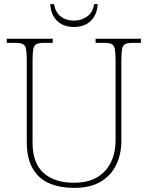

<svg xmlns="http://www.w3.org/2000/svg" viewBox="-20 -902 719 932"><path d="M340 10Q271 10 219.5 -12Q168 -34 139 -83.5Q110 -133 110 -214V-606Q110 -645 106.5 -663.5Q103 -682 91 -688Q79 -694 54 -694H13V-714H236V-694H194Q169 -694 157 -688Q145 -682 141.5 -663.5Q138 -645 138 -606V-210Q138 -110 191.5 -62.5Q245 -15 338 -15Q409 -15 453.5 -42.5Q498 -70 519.5 -116.5Q541 -163 541 -219V-606Q541 -645 537.5 -663.5Q534 -682 522 -688Q510 -694 485 -694H444V-714H664V-694H625Q600 -694 588 -688Q576 -682 572.5 -663.5Q569 -645 569 -606V-218Q569 -153 544 -101.5Q519 -50 468.5 -20Q418 10 340 10ZM338 -771Q304 -771 278.5 -785Q253 -799 239 -824.5Q225 -850 224 -882H242Q250 -841 275.5 -821.5Q301 -802 338 -802Q375 -802 402.5 -821.5Q430 -841 437 -882H454Q453 -850 439 -824.5Q425 -799 399.5 -785Q374 -771 338 -771Z"/></svg>

Font: Noto Serif Gujarati Thin
Style: Regular
Weight: 250
Version: Version 2.102